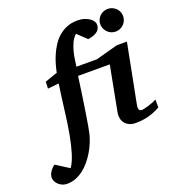

<svg xmlns="http://www.w3.org/2000/svg" viewBox="-297 -874 1136 1236"><g transform="rotate(-20 271.0 -255.5)"><path d="M669.9 -32.2Q647.5 -20 626.5 -11.7Q605.5 -3.4 585 2Q564.5 7.3 543.7 9.8Q522.9 12.2 501 12.2Q473.6 12.2 455.1 2.9Q436.5 -6.3 425.8 -21Q415 -35.6 411.9 -54Q408.7 -72.3 412.1 -90.8L471.2 -399.9H253.9Q252 -385.7 248 -357.7Q244.1 -329.6 239 -293.7Q233.9 -257.8 227.8 -217.8Q221.7 -177.7 215.8 -140.6Q210 -103.5 204.6 -72.5Q199.2 -41.5 194.8 -23.9Q188.5 2.4 176.8 31.5Q165 60.5 148.4 88.6Q131.8 116.7 111.1 142.1Q90.3 167.5 65.7 186.8Q41 206.1 12.7 217.5Q-15.6 229 -46.9 229Q-68.4 229 -84 221.4Q-99.6 213.9 -109.9 203.1Q-120.1 192.4 -125 180.2Q-129.9 168 -129.9 159.2Q-129.9 139.2 -117.2 119.1Q-104.5 99.1 -84 85L5.9 142.1Q17.6 125.5 27.3 103.3Q37.1 81.1 45.2 54.4Q53.2 27.8 60.3 -2.2Q67.4 -32.2 73.2 -64Q85.9 -133.3 95.9 -217.3Q106 -301.3 120.1 -397L43.9 -389.2L45.9 -436L131.8 -465.8Q136.7 -490.7 145 -520.3Q153.3 -549.8 166.5 -580.1Q179.7 -610.4 197.8 -638.4Q215.8 -666.5 240.7 -688.5Q265.6 -710.4 297.6 -723.6Q329.6 -736.8 370.1 -736.8Q397.9 -736.8 418.7 -730Q439.5 -723.1 453.6 -713.1Q467.8 -703.1 474.9 -691.4Q481.9 -679.7 481.9 -669.9Q481.9 -658.7 478.5 -647.7Q475.1 -636.7 465.6 -627.4Q456.1 -618.2 439.2 -610.8Q422.4 -603.5 396 -600.1L334 -659.2Q313.5 -641.1 301 -614.3Q288.6 -587.4 281.2 -558.8Q273.9 -530.3 270.5 -503.7Q267.1 -477.1 264.2 -459H404.8L555.2 -500H625L546.9 -99.1Q544.9 -90.3 544.4 -82Q543.9 -73.7 545.7 -67.4Q547.4 -61 552.2 -57.1Q557.1 -53.2 565.9 -53.2Q570.3 -53.2 582 -55.7Q593.8 -58.1 608.6 -62.5Q623.5 -66.9 639.9 -73.2Q656.2 -79.6 669.9 -86.9ZM658.2 -663.1Q658.2 -647 652.1 -632.8Q646 -618.7 635.3 -607.9Q624.5 -597.2 610.4 -591.1Q596.2 -585 580.1 -585Q564 -585 549.8 -591.1Q535.6 -597.2 524.9 -607.9Q514.2 -618.7 508.1 -632.8Q502 -647 502 -663.1Q502 -679.2 508.1 -693.4Q514.2 -707.5 524.9 -717.8Q535.6 -728 549.8 -734.1Q564 -740.2 580.1 -740.2Q596.2 -740.2 610.4 -734.1Q624.5 -728 635.3 -717.8Q646 -707.5 652.1 -693.4Q658.2 -679.2 658.2 -663.1Z"/></g></svg>

Font: Charis SIL Am
Style: Bold Italic
Weight: 700
Italic angle: -11°
Foundry: SIL International
Version: Version 5.000